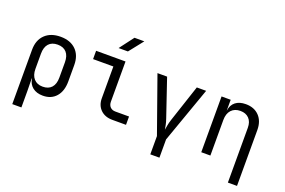

<svg xmlns="http://www.w3.org/2000/svg" viewBox="-118 -1192 2637 1779"><g transform="rotate(20 1200.0 -302.5)"><path d="M94 180V-356Q94 -451 150 -505.5Q206 -560 303 -560Q400 -560 455 -505.5Q510 -451 510 -356V-195Q510 -100 462.5 -45Q415 10 332 10Q270 10 231 -21Q192 -52 185 -105H182L184 20V180ZM302 -68Q359 -68 389.5 -102Q420 -136 420 -200V-350Q420 -414 389.5 -448Q359 -482 302 -482Q245 -482 214.5 -448Q184 -414 184 -350V-200Q184 -138 215.5 -103Q247 -68 302 -68Z M1015 0Q942 0 898.5 -42.5Q855 -85 855 -155V-468H655V-550H945V-155Q945 -121 964 -101.5Q983 -82 1015 -82H1150V0ZM842 -645 948 -785H1045L934 -645Z M1455 180V0L1260 -550H1355L1479 -185Q1491 -151 1496 -124.5Q1501 -98 1504 -81Q1507 -98 1511.5 -124.5Q1516 -151 1527 -185L1648 -550H1740L1545 0V180Z M1892 0V-550H1982V-445H1983Q1990 -500 2028 -530Q2066 -560 2129 -560Q2212 -560 2261 -509Q2310 -458 2310 -370V180H2220V-360Q2220 -419 2188.5 -451.5Q2157 -484 2103 -484Q2047 -484 2014.5 -449Q1982 -414 1982 -350V0Z"/></g></svg>

Font: NKDuy Mono
Style: Regular
Weight: 400
Monospace: yes
Designer: NKDuy
Foundry: NKDuy
Version: Version 2.251; ttfautohint (v1.8.4.7-5d5b)